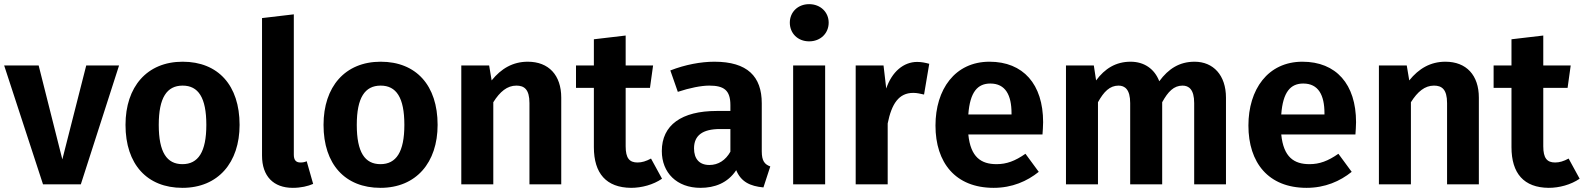

<svg xmlns="http://www.w3.org/2000/svg" viewBox="-22 -887 7622 924"><path d="M551 -572H393L278 -120L164 -572H-2L185 0H367Z M857 -590C685 -590 582 -469 582 -286C582 -96 686 17 856 17C1028 17 1131 -105 1131 -286C1131 -476 1028 -590 857 -590ZM857 -475C932 -475 971 -418 971 -286C971 -156 932 -97 856 -97C781 -97 742 -154 742 -286C742 -417 781 -475 857 -475Z M1387 17C1426 17 1460 9 1485 -2L1454 -111C1445 -107 1436 -105 1424 -105C1401 -105 1392 -118 1392 -143V-818L1239 -800V-138C1239 -39 1294 17 1387 17Z M1810 -590C1638 -590 1535 -469 1535 -286C1535 -96 1639 17 1809 17C1981 17 2084 -105 2084 -286C2084 -476 1981 -590 1810 -590ZM1810 -475C1885 -475 1924 -418 1924 -286C1924 -156 1885 -97 1809 -97C1734 -97 1695 -154 1695 -286C1695 -417 1734 -475 1810 -475Z M2518 -590C2446 -590 2390 -557 2344 -500L2332 -572H2198V0H2352V-395C2384 -446 2419 -475 2463 -475C2501 -475 2526 -457 2526 -391V0H2679V-417C2679 -525 2619 -590 2518 -590Z M3111 -124C3087 -111 3067 -105 3046 -105C3007 -105 2989 -126 2989 -183V-464H3106L3121 -572H2989V-716L2836 -698V-572H2750V-464H2836V-179C2836 -52 2896 16 3015 17C3066 17 3122 2 3164 -27Z M3644 -159V-390C3644 -519 3575 -590 3416 -590C3351 -590 3276 -576 3204 -548L3240 -445C3297 -464 3353 -475 3391 -475C3462 -475 3493 -453 3493 -381V-353H3427C3258 -353 3163 -285 3163 -160C3163 -56 3235 17 3349 17C3417 17 3480 -6 3521 -68C3544 -12 3588 9 3652 15L3685 -86C3658 -96 3644 -112 3644 -159ZM3392 -93C3344 -93 3318 -122 3318 -173C3318 -235 3359 -266 3443 -266H3493V-157C3470 -116 3435 -93 3392 -93Z M3872 -867C3817 -867 3779 -828 3779 -778C3779 -727 3817 -688 3872 -688C3927 -688 3966 -727 3966 -778C3966 -828 3927 -867 3872 -867ZM3949 -572H3795V0H3949Z M4392 -589C4326 -589 4270 -541 4243 -461L4230 -572H4096V0H4250V-293C4269 -387 4303 -440 4373 -440C4392 -440 4406 -436 4425 -432L4450 -580C4431 -585 4413 -589 4392 -589Z M4998 -299C4998 -482 4902 -590 4740 -590C4573 -590 4480 -456 4480 -283C4480 -104 4576 17 4760 17C4849 17 4921 -15 4977 -60L4913 -147C4863 -112 4822 -97 4774 -97C4700 -97 4649 -130 4638 -240H4995C4996 -256 4998 -280 4998 -299ZM4846 -336H4638C4646 -445 4683 -485 4744 -485C4817 -485 4846 -429 4846 -342Z M5727 -590C5654 -590 5601 -556 5557 -496C5534 -556 5484 -590 5419 -590C5348 -590 5295 -557 5253 -500L5242 -572H5108V0H5262V-395C5290 -446 5319 -475 5361 -475C5391 -475 5417 -457 5417 -391V0H5571V-395C5599 -446 5627 -475 5669 -475C5699 -475 5725 -457 5725 -391V0H5878V-417C5878 -525 5817 -590 5727 -590Z M6504 -299C6504 -482 6408 -590 6246 -590C6079 -590 5986 -456 5986 -283C5986 -104 6082 17 6266 17C6355 17 6427 -15 6483 -60L6419 -147C6369 -112 6328 -97 6280 -97C6206 -97 6155 -130 6144 -240H6501C6502 -256 6504 -280 6504 -299ZM6352 -336H6144C6152 -445 6189 -485 6250 -485C6323 -485 6352 -429 6352 -342Z M6934 -590C6862 -590 6806 -557 6760 -500L6748 -572H6614V0H6768V-395C6800 -446 6835 -475 6879 -475C6917 -475 6942 -457 6942 -391V0H7095V-417C7095 -525 7035 -590 6934 -590Z M7527 -124C7503 -111 7483 -105 7462 -105C7423 -105 7405 -126 7405 -183V-464H7522L7537 -572H7405V-716L7252 -698V-572H7166V-464H7252V-179C7252 -52 7312 16 7431 17C7482 17 7538 2 7580 -27Z"/></svg>

Font: Glow Sans SC Normal
Style: Bold
Weight: 700
Designer: Ryoko NISHIZUKA (kana, bopomofo & ideographs); Paul D. Hunt (Latin, Greek & Cyrillic); Sandoll Communications, Soo-young
Version: Version 0.93